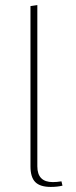

<svg xmlns="http://www.w3.org/2000/svg" viewBox="-20 -733 300 756"><path d="M180 3Q138 3 119 -16Q100 -35 100 -78V-709L127 -713V-78Q127 -16 188 -16Q204 -16 222 -19L226 -2Q206 3 180 3Z"/></svg>

Font: EauTestInfant Extralight
Style: Regular
Weight: 250
Designer: Christian Thalmann (Catharsis Fonts)
Version: Version 0.001;PS 000.001;hotconv 1.0.88;makeotf.lib2.5.64775